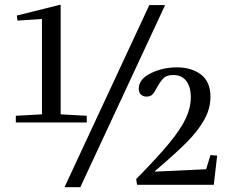

<svg xmlns="http://www.w3.org/2000/svg" viewBox="-20 -771 964 801"><path d="M233 -294 342 -288V-260H46V-288L155 -294V-692L53 -685L50 -706L230 -751L233 -750ZM666 -750 668 -748 315 10H252L250 8L603 -750ZM776 -365Q776 -409 757 -433.5Q738 -458 703 -458Q676 -458 663 -445.5Q650 -433 636 -408Q626 -388 617 -378Q608 -368 591 -368Q578 -368 568.5 -376Q559 -384 559 -401Q559 -441 609 -465.5Q659 -490 718 -490Q779 -490 818.5 -460Q858 -430 858 -367Q858 -317 831.5 -270.5Q805 -224 761 -179.5Q717 -135 640 -69L626 -57L627 -55L840 -65L858 -124L886 -122L872 -1L870 0H552L548 -24Q636 -113 685 -172.5Q734 -232 755 -277Q776 -322 776 -365Z"/></svg>

Font: Minipax
Style: Regular
Weight: 400
Designer: Raphaël Ronot
Foundry: Velvetyne Type Foundry
Version: Version 1.000